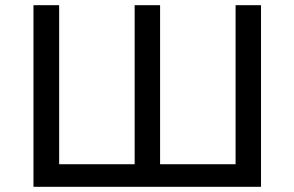

<svg xmlns="http://www.w3.org/2000/svg" viewBox="-20 -720 1135 740"><path d="M986 -700V0H109V-700H208V-87H499V-700H597V-87H888V-700Z"/></svg>

Font: APTA Sans Medium
Style: Bold
Weight: 500
Version: Version 7.200